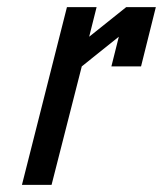

<svg xmlns="http://www.w3.org/2000/svg" viewBox="-20 -520 458 540"><path d="M314.2 -416.7 210 -333.3 125 0H41.7L168.3 -500H251.7L230.8 -416.7L335 -500H418.3L376.7 -333.3H293.3Z"/></svg>

Font: Yulong
Style: Italic
Weight: 400
Italic angle: -14.25°
Designer: GGBotNet
Foundry: f0n7.com
Version: 1.00